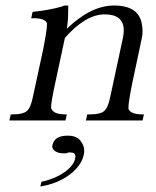

<svg xmlns="http://www.w3.org/2000/svg" viewBox="-20 -436 566 695"><path d="M227 -416Q227 -399 226.5 -378.5Q226 -358 222 -332Q309 -416 393 -416Q484 -416 494 -346Q496 -334 496 -322Q496 -311 494 -301L459 -136Q445 -67 445 -47Q445 -44 445 -42Q453 -22 495 -22H501L496 0H291L296 -22H306Q342 -22 356.5 -33.5Q371 -45 379 -85L425 -299Q428 -314 428 -326Q428 -384 359 -384Q290 -384 215 -299L180 -136Q165 -67 165 -48Q165 -44 166 -42Q175 -22 216 -22H222L217 0H14L19 -22H27Q62 -22 76.5 -33.5Q91 -45 99 -85L136 -256Q150 -327 150 -346Q150 -349 150 -351Q145 -370 101 -370H93L98 -393Q157 -399 203 -412L213 -416ZM126 239 130 222Q177 212 211.5 188.5Q246 165 252 138Q253 134 253 131Q253 116 236 116Q230 116 227 116L220 119H211Q191 119 180 111.5Q169 104 169 94Q169 92 170 89Q177 55 225 55Q256 55 270.5 72.5Q285 90 285 110Q285 117 283 125Q274 165 231 197Q188 229 126 239Z"/></svg>

Font: New Athena Unicode
Style: Italic
Weight: 400
Designer: J. Rusten 1997; rev. by R. Hancock 2001, 2002, rev. by D. Mastronarde 2002-2019
Foundry: Society for Classical Studies (formerly American Philological Association)
Version: Version 5.008